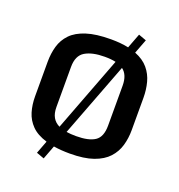

<svg xmlns="http://www.w3.org/2000/svg" viewBox="-158 -950 1101 1178"><g transform="rotate(20 392.0 -361.0)"><path d="M207.5 76.7 239.3 -7.3Q175.8 -26.4 140.9 -61.8Q106 -97.2 92 -144Q78.1 -190.9 78.1 -244.6V-470.2Q78.1 -524.9 91.8 -572.5Q105.5 -620.1 140.1 -656.2Q174.8 -692.4 237.3 -712.6Q299.8 -732.9 397.5 -732.9Q461.4 -732.9 511.7 -722.2L548.3 -818.4L599.1 -799.8L563.5 -706.5Q619.1 -684.6 650.1 -647.5Q681.2 -610.4 693.6 -563Q706.1 -515.6 706.1 -462.9V-252.4Q706.1 -199.2 692.4 -151.6Q678.7 -104 644.8 -66.9Q610.8 -29.8 550.8 -8.5Q490.7 12.7 397.5 12.7Q339.4 12.7 292 4.9L257.8 95.2ZM223.6 -228.5Q223.6 -186.5 238.8 -160.4Q253.9 -134.3 282.7 -120.6L469.7 -612.3Q439.9 -619.1 397.5 -619.1Q316.9 -619.1 270.3 -591.6Q223.6 -564 223.6 -489.7ZM397.5 -101.1Q479.5 -101.1 520 -127.9Q560.5 -154.8 560.5 -228.5V-489.7Q560.5 -560.5 519.5 -590.8L334.5 -105.5Q361.3 -101.1 397.5 -101.1Z"/></g></svg>

Font: Monda
Style: Bold
Weight: 700
Designer: Vernon Adams
Foundry: Vernon Adams
Version: Version 2.100; ttfautohint (v1.8.3)